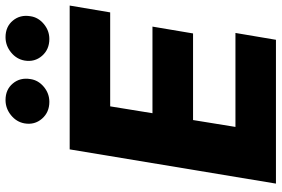

<svg xmlns="http://www.w3.org/2000/svg" viewBox="-178 -815 993 677"><g transform="rotate(-90 318.5 -476.5)"><path d="M9.6 0 130.3 -727.3H637.4L613.3 -584.5H282L257.8 -435.4H563.2L539.1 -292.3H233.7L209.5 -142.8H540.8L516.7 0ZM297.9 -799Q261 -799 238.5 -824.9Q215.9 -850.9 221.9 -886.4Q226.9 -914.8 250.7 -934.1Q274.5 -953.5 304.3 -953.5Q341.3 -953.5 362.7 -927.7Q384.2 -902 378.2 -865.8Q374.3 -838.1 350.9 -818.5Q327.4 -799 297.9 -799ZM519.5 -799Q482.6 -799 460 -824.9Q437.5 -850.9 443.5 -886.4Q448.5 -914.8 472.3 -934.1Q496.1 -953.5 525.9 -953.5Q562.9 -953.5 584.3 -927.7Q605.8 -902 599.8 -865.8Q595.9 -838.1 572.4 -818.5Q549 -799 519.5 -799Z"/></g></svg>

Font: Inter UI Extra Bold
Style: Italic
Weight: 800
Italic angle: 9.39999°
Designer: Rasmus Andersson
Foundry: rsms
Version: 3.2;8d6f07862